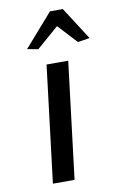

<svg xmlns="http://www.w3.org/2000/svg" viewBox="-85 -791 518 838"><g transform="rotate(-10 174.0 -371.5)"><path d="M80 0 143 -517H239L176 0ZM119 -589 71 -598 198 -743H255L348 -598L295 -590L217 -674Z"/></g></svg>

Font: Expletus Sans
Style: Italic
Weight: 400
Italic angle: -7°
Designer: Jasper de Waard
Foundry: Designtown
Version: Version 7.500